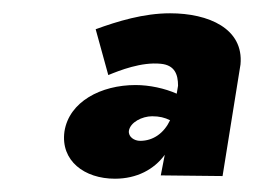

<svg xmlns="http://www.w3.org/2000/svg" viewBox="-20 -725 382 289"><path d="M143 -612C160 -619 193 -632 222 -629C243 -627 248 -613 248 -596L246 -584C228 -592 205 -597 184 -597C132 -597 84 -572 77 -527C71 -483 107 -456 153 -456C186 -456 212 -470 228 -492L222 -461L315 -460L342 -628C347 -682 294 -705 236 -705C196 -705 157 -693 124 -681ZM174 -528C176 -541 194 -550 209 -550C220 -550 228 -548 236 -544C227 -525 211 -513 191 -513C182 -513 173 -519 174 -528Z"/></svg>

Font: Jost* Black
Style: Italic
Weight: 900
Italic angle: -10°
Version: Version 3.7